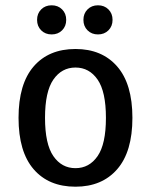

<svg xmlns="http://www.w3.org/2000/svg" viewBox="-20 -695 570 725"><path d="M214.5 -580.5Q199 -565 175 -565Q151 -565 135.5 -580.5Q120 -596 120 -620Q120 -644 135.5 -659.5Q151 -675 175 -675Q199 -675 214.5 -659.5Q230 -644 230 -620Q230 -596 214.5 -580.5ZM389.5 -580.5Q374 -565 350 -565Q326 -565 310.5 -580.5Q295 -596 295 -620Q295 -644 310.5 -659.5Q326 -675 350 -675Q374 -675 389.5 -659.5Q405 -644 405 -620Q405 -596 389.5 -580.5ZM265 10Q164 10 107 -56Q50 -122 50 -250Q50 -378 107 -444Q164 -510 265 -510Q365 -510 422.5 -444Q480 -378 480 -250Q480 -122 422.5 -56Q365 10 265 10ZM181.5 -105.5Q213 -60 265 -60Q317 -60 348.5 -105.5Q380 -151 380 -250Q380 -349 348.5 -394.5Q317 -440 265 -440Q213 -440 181.5 -394.5Q150 -349 150 -250Q150 -151 181.5 -105.5Z"/></svg>

Font: Scada
Style: Regular
Weight: 400
Designer: Jovanny Lemonad
Foundry: Jovanny Lemonad
Version: Version 4.100;PS 004.100;hotconv 1.0.88;makeotf.lib2.5.64775